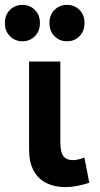

<svg xmlns="http://www.w3.org/2000/svg" viewBox="-50 -752 408 786"><path d="M218.5 14Q174 14 140.2 -2.5Q106.5 -19 87.8 -53.2Q69 -87.5 69 -141V-500H197V-170.5Q197 -129.5 209.2 -113Q221.5 -96.5 249 -96.5Q259 -96.5 270.8 -99.2Q282.5 -102 295.5 -107L315.5 -3.5Q290 4.5 265.2 9.2Q240.5 14 218.5 14ZM42 -583Q11.5 -583 -9.2 -603.8Q-30 -624.5 -30 -657.5Q-30 -691 -9.2 -711.5Q11.5 -732 42 -732Q72 -732 92.8 -711.5Q113.5 -691 113.5 -657.5Q113.5 -624.5 92.8 -603.8Q72 -583 42 -583ZM224 -583Q194 -583 173.2 -603.8Q152.5 -624.5 152.5 -657.5Q152.5 -691 173.2 -711.5Q194 -732 224 -732Q255 -732 275.5 -711.5Q296 -691 296 -657.5Q296 -624.5 275.5 -603.8Q255 -583 224 -583Z"/></svg>

Font: Geologica Thin Roman Medium
Style: Regular
Weight: 500
Version: Version 1.010;gftools[0.9.28]